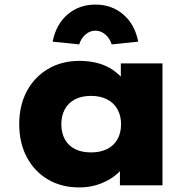

<svg xmlns="http://www.w3.org/2000/svg" viewBox="-20 -810 851 839"><path d="M326 9Q248 9 189 -26Q130 -61 97 -123.5Q64 -186 64 -267Q64 -349 97 -411Q130 -473 189.5 -508.5Q249 -544 328 -544Q372 -544 409.5 -533.5Q447 -523 474.5 -503.5Q502 -484 520.5 -461.5Q539 -439 548 -414L508 -412V-533H690V0H504V-138L543 -130Q536 -103 517.5 -78Q499 -53 470 -33.5Q441 -14 405 -2.5Q369 9 326 9ZM378 -144Q418 -144 447.5 -158.5Q477 -173 493 -201Q509 -229 509 -267Q509 -305 493 -333Q477 -361 447.5 -376Q418 -391 378 -391Q337 -391 308 -376Q279 -361 263.5 -333Q248 -305 248 -267Q248 -229 263.5 -201Q279 -173 308 -158.5Q337 -144 378 -144ZM326 -616 210 -628Q225 -704 275.5 -747Q326 -790 397 -790Q468 -790 518.5 -747Q569 -704 584 -628L468 -616Q459 -644 439.5 -660Q420 -676 397 -676Q374 -676 354.5 -660Q335 -644 326 -616Z"/></svg>

Font: Lexend Exa ExtraBold
Style: Regular
Weight: 800
Designer: Bonnie Shaver-Troup, Thomas Jockin
Foundry: Lexend
Version: Version 1.007